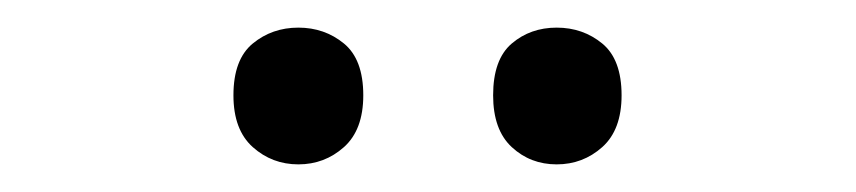

<svg xmlns="http://www.w3.org/2000/svg" viewBox="-20 -750 620 139"><path d="M149 -681Q149 -707 163 -718.5Q177 -730 196 -730Q215 -730 229 -718.5Q243 -707 243 -681Q243 -656 229 -643.5Q215 -631 196 -631Q177 -631 163 -643.5Q149 -656 149 -681ZM337 -681Q337 -707 350.5 -718.5Q364 -730 383 -730Q402 -730 416 -718.5Q430 -707 430 -681Q430 -656 416 -643.5Q402 -631 383 -631Q364 -631 350.5 -643.5Q337 -656 337 -681Z"/></svg>

Font: Noto Sans Samaritan
Style: Regular
Weight: 400
Designer: Monotype Design Team
Foundry: Monotype Imaging Inc.
Version: Version 2.001; ttfautohint (v1.8.4.7-5d5b)